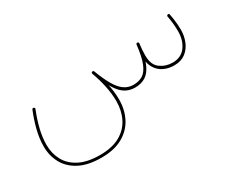

<svg xmlns="http://www.w3.org/2000/svg" viewBox="-76 -536 1283 1051"><g transform="rotate(-30 565.5 -10.0)"><path d="M79.1 28.3Q79.1 87.4 105.5 135.3Q131.8 183.1 186 211.2Q240.2 239.3 324.2 239.3Q405.3 239.3 458.7 209Q512.2 178.7 538.8 127Q565.4 75.2 565.4 11.2Q565.4 -36.1 554.4 -86.9Q543.5 -137.7 524.4 -189.5Q523.4 -192.9 520.3 -194.1Q517.1 -195.3 513.7 -194.3Q510.3 -193.4 509 -190.2Q507.8 -187 508.8 -183.6Q527.3 -133.3 537.6 -83.5Q547.9 -33.7 547.9 11.2Q547.9 71.3 523.9 119.1Q500 167 450.4 194.8Q400.9 222.7 324.2 222.7Q244.6 222.7 194.3 196.5Q144 170.4 120.4 126.5Q96.7 82.5 96.7 28.3Q96.7 -19 109.4 -70.3Q122.1 -121.6 142.6 -171.9Q144 -175.3 142.8 -178.5Q141.6 -181.6 138.2 -183.1Q134.8 -184.6 131.6 -183.3Q128.4 -182.1 127 -178.7Q106 -127.9 92.5 -74.5Q79.1 -21 79.1 28.3ZM508.8 -183.6Q542 -95.2 579.3 -48.1Q616.7 -1 674.8 -1Q713.9 -1 742.2 -19Q770.5 -37.1 788.6 -80.3Q806.6 -123.5 814.9 -199.2Q815.4 -202.6 813.2 -205.3Q811 -208 807.6 -208.5Q804.2 -209 801.5 -206.8Q798.8 -204.6 798.3 -201.2Q790 -126.5 773.7 -87.2Q757.3 -47.9 732.7 -33.2Q708 -18.6 674.8 -18.6Q642.1 -18.6 616.2 -36.9Q590.3 -55.2 568.4 -93.3Q546.4 -131.3 524.4 -189.5Q523.4 -192.9 520.3 -194.1Q517.1 -195.3 513.7 -194.3Q510.3 -193.4 509 -190.2Q507.8 -187 508.8 -183.6ZM792 -124.5Q792 -92.8 802.5 -69.1Q813 -45.4 830.8 -29.8Q848.6 -14.2 872.1 -6.6Q895.5 1 920.9 1Q964.4 1 992.7 -20.5Q1021 -42 1035.2 -76.7Q1049.3 -111.3 1049.3 -150.9Q1049.3 -167.5 1047.9 -184.3Q1046.4 -201.2 1044.2 -218.3Q1042 -235.4 1038.6 -252Q1038.1 -255.4 1035.2 -257.6Q1032.2 -259.8 1028.8 -258.8Q1025.4 -258.3 1023.4 -255.4Q1021.5 -252.4 1022 -249Q1026.9 -224.6 1029.3 -199.7Q1031.7 -174.8 1031.7 -150.9Q1031.7 -93.3 1003.2 -54.9Q974.6 -16.6 920.9 -16.6Q877.9 -16.6 843.8 -41.3Q809.6 -65.9 809.6 -124.5Q809.6 -144 810.8 -161.1Q812 -178.2 814.9 -199.2Q815.4 -202.6 813.2 -205.3Q811 -208 807.6 -208.5Q804.2 -209 801.5 -206.8Q798.8 -204.6 798.3 -201.2Q795.4 -180.2 793.7 -162.4Q792 -144.5 792 -124.5Z"/></g></svg>

Font: Mikhak VF
Style: Regular
Weight: 100
Designer: Amin Abedi
Version: Version 3.001